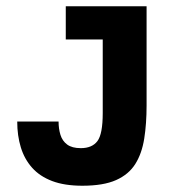

<svg xmlns="http://www.w3.org/2000/svg" viewBox="-20 -583 548 613"><path d="M243 10Q186 10 146.5 -5Q107 -20 82.5 -47.5Q58 -75 46.5 -112.5Q35 -150 35 -195H167Q167 -172 173 -152.5Q179 -133 194.5 -121.5Q210 -110 238 -110Q274 -110 291 -132.5Q308 -155 308 -222V-545H448V-246Q448 -188 440.5 -140.5Q433 -93 412 -59.5Q391 -26 350.5 -8Q310 10 243 10ZM190 -457V-563H448V-457Z"/></svg>

Font: Darker Grotesque Black
Style: Regular
Weight: 900
Designer: Gabriel Lam
Foundry: TypeRant
Version: Version 1.000;gftools[0.9.28]